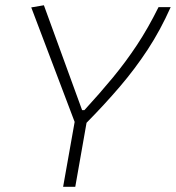

<svg xmlns="http://www.w3.org/2000/svg" viewBox="-20 -721 679 741"><path d="M223.6 0 268.1 -250.5 100.6 -692.4 149.4 -700.7 296.9 -295.9H305.7Q365.7 -361.3 415.5 -421.6Q465.3 -481.9 508.8 -547.6Q552.2 -613.3 591.8 -693.4H638.7Q599.1 -604.5 550.3 -530Q501.5 -455.6 442.9 -387Q384.3 -318.4 314 -247.1L270.5 0Z"/></svg>

Font: Cascadia Code NF ExtraLight
Style: Italic
Weight: 200
Italic angle: -10°
Monospace: yes
Designer: Aaron Bell
Foundry: Saja Typeworks
Version: Version 2404.023; ttfautohint (v1.8.4)